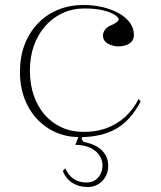

<svg xmlns="http://www.w3.org/2000/svg" viewBox="-20 -535 644 770"><path d="M301 15Q231 15 176.5 -18.5Q122 -52 91 -111Q60 -170 60 -247Q60 -307 78.5 -355.5Q97 -404 131 -440Q165 -476 212 -495.5Q259 -515 316 -515Q355 -515 391 -506.5Q427 -498 455.5 -482.5Q484 -467 500.5 -444.5Q517 -422 517 -395Q517 -379 508.5 -369Q500 -359 485.5 -354Q471 -349 455 -349Q432 -349 412.5 -360Q393 -371 393 -393Q393 -406 402.5 -417.5Q412 -429 431 -436Q456 -448 456 -457Q456 -465 440 -475.5Q424 -486 393.5 -493.5Q363 -501 319 -501Q271 -501 231 -482.5Q191 -464 161.5 -430.5Q132 -397 116 -352Q100 -307 100 -252Q100 -197 115.5 -152Q131 -107 159.5 -74.5Q188 -42 227.5 -24Q267 -6 315 -6Q366 -6 407 -21Q448 -36 480.5 -65Q513 -94 536 -138L544 -128Q524 -90 499.5 -62.5Q475 -35 444.5 -18Q414 -1 378 7Q342 15 301 15ZM331 215Q296 215 269.5 198Q243 181 232 150L242 140Q253 167 275 182Q297 197 326 197Q346 197 360 188.5Q374 180 382.5 164Q391 148 391 129Q391 112 384 97.5Q377 83 363 71Q349 59 328.5 52.5Q308 46 282 46L300 0H315L307 23L315 34Q347 40 369 53Q391 66 402.5 85.5Q414 105 414 130Q414 154 403.5 173Q393 192 374.5 203.5Q356 215 331 215Z"/></svg>

Font: Kalnia ExtraLight
Style: Regular
Weight: 250
Designer: Frida Medrano
Foundry: Frida Medrano
Version: Version 1.105